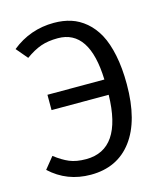

<svg xmlns="http://www.w3.org/2000/svg" viewBox="-108 -782 750 875"><g transform="rotate(-15 267.5 -344.0)"><path d="M228 -700.2Q271.5 -700.2 308.1 -688.5Q344.7 -676.8 376.5 -649.9Q408.2 -623 430.2 -582.5Q452.1 -542 464.6 -481.4Q477.1 -420.9 477.1 -344.2Q477.1 -172.4 407.7 -80.1Q338.4 12.2 212.9 12.2Q100.6 12.2 21 -62L64.9 -116.2Q100.1 -88.9 132.1 -75.4Q164.1 -62 210 -62Q379.4 -62 384.8 -318.8H115.2V-391.1H383.8Q376 -627.9 227.1 -627.9Q181.2 -627.9 147 -616Q112.8 -604 74.2 -576.2L28.8 -629.9Q115.7 -700.2 228 -700.2Z"/></g></svg>

Font: Fira Sans Book
Style: Regular
Weight: 350
Designer: Carrois Corporate & Edenspiekermann AG
Foundry: Carrois Corporate GbR & Edenspiekermann AG
Version: Version 4.203;PS 004.203;hotconv 1.0.88;makeotf.lib2.5.64775